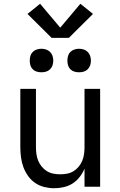

<svg xmlns="http://www.w3.org/2000/svg" viewBox="-20 -992 640 1020"><path d="M268 8Q242 8 215.5 1.5Q189 -5 167 -20Q145 -35 129 -57.5Q113 -80 104 -105Q95 -130 91.5 -156.5Q88 -183 88 -210V-520H171V-210Q171 -192 173.5 -173.5Q176 -155 183 -138Q190 -121 202 -106.5Q214 -92 229.5 -82.5Q245 -73 263.5 -69.5Q282 -66 300 -66Q318 -66 336.5 -69.5Q355 -73 370.5 -82.5Q386 -92 398 -106.5Q410 -121 417 -138Q424 -155 426.5 -173.5Q429 -192 429 -210V-520H512V0H429V-96Q419 -72 403 -51.5Q387 -31 366 -17.5Q345 -4 319.5 2Q294 8 268 8ZM400 -608Q387 -608 375 -611.5Q363 -615 354 -624Q345 -633 341.5 -645Q338 -657 338 -670Q338 -683 341.5 -695Q345 -707 354 -716Q363 -725 375 -729Q387 -733 400 -733Q413 -733 425 -729Q437 -725 446 -716Q455 -707 459 -695Q463 -683 463 -670Q463 -657 459 -645Q455 -633 446 -624Q437 -615 425 -611.5Q413 -608 400 -608ZM200 -608Q187 -608 175 -611.5Q163 -615 154 -624Q145 -633 141.5 -645Q138 -657 138 -670Q138 -683 141.5 -695Q145 -707 154 -716Q163 -725 175 -729Q187 -733 200 -733Q213 -733 225 -729Q237 -725 246 -716Q255 -707 259 -695Q263 -683 263 -670Q263 -657 259 -645Q255 -633 246 -624Q237 -615 225 -611.5Q213 -608 200 -608ZM346 -791H254L126 -918L193 -972L300 -845L407 -972L474 -918Z"/></svg>

Font: Bmono
Style: Regular
Weight: 400
Monospace: yes
Designer: Belleve Invis
Foundry: Belleve Invis
Version: Version 11.2.2; ttfautohint (v1.8.2)